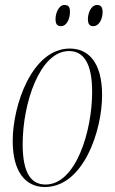

<svg xmlns="http://www.w3.org/2000/svg" viewBox="-20 -741 461 771"><path d="M355 -636C379 -636 392 -667 392 -692C392 -715 383 -721 370 -721C344 -721 333 -685 333 -665C333 -641 342 -636 355 -636ZM225 -636C249 -636 261 -667 261 -694C261 -715 253 -721 239 -721C214 -721 203 -685 203 -665C203 -641 212 -636 225 -636ZM160 10C315 10 390 -216 390 -359C390 -492 334 -546 260 -546C109 -546 31 -319 31 -175C31 -49 84 10 160 10ZM163 0C106 0 71 -44 71 -162C71 -327 140 -536 257 -536C317 -536 350 -485 350 -372C350 -215 285 0 163 0Z"/></svg>

Font: Noto Serif Display ExtraCondensed ExtraLight
Style: Italic
Weight: 200
Width: 2
Italic angle: -12°
Designer: Monotype Design Team
Foundry: Monotype Imaging Inc.
Version: Version 2.009